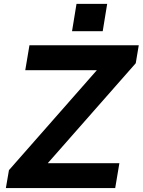

<svg xmlns="http://www.w3.org/2000/svg" viewBox="-20 -958 727 978"><path d="M369.7 -938.2 346.9 -799H503.2L525.9 -938.2ZM9.9 0H566.8L588.1 -126.8H223.4L671.5 -636L686.8 -727.3H130L108.7 -600.5H473.4L25.6 -91.3Z"/></svg>

Font: TID UI
Style: Bold Italic
Weight: 700
Italic angle: -9.39999°
Designer: The TID Project Authors
Foundry: Bakken & Bæck
Version: Version 1.001;hotconv 1.0.109;makeotfexe 2.5.65596